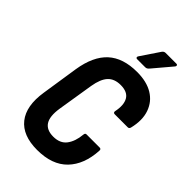

<svg xmlns="http://www.w3.org/2000/svg" viewBox="-253 -929 1023 1023"><g transform="rotate(45 258.5 -417.0)"><path d="M239 8Q130 8 80.5 -54.5Q31 -117 49 -233L81 -442Q99 -555 158 -609Q217 -663 323 -663Q395 -663 442 -634.5Q489 -606 507.5 -553.5Q526 -501 509 -431Q506 -419 496 -419H398Q386 -419 387 -431Q399 -488 380.5 -520Q362 -552 310 -552Q263 -552 237.5 -524.5Q212 -497 202 -437L169 -232Q159 -166 179.5 -134.5Q200 -103 250 -103Q301 -103 326 -136Q351 -169 356 -224Q357 -237 367 -237H466Q478 -237 477 -224Q471 -115 411.5 -53.5Q352 8 239 8ZM274 -711Q268 -711 266 -715.5Q264 -720 268 -726L338 -830Q346 -842 358 -842H440Q446 -842 447.5 -837Q449 -832 445 -827L358 -724Q352 -717 347 -714Q342 -711 335 -711Z"/></g></svg>

Font: Sofia Sans Condensed ExtraBold
Style: Italic
Weight: 800
Italic angle: -9°
Version: Version 4.100